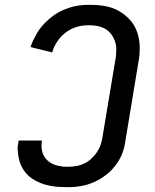

<svg xmlns="http://www.w3.org/2000/svg" viewBox="-20 -763 640 791"><path d="M254 8Q238 8 223 7Q208 6 192.5 3.5Q177 1 162.5 -3.5Q148 -8 134.5 -14.5Q121 -21 109 -29.5Q97 -38 87.5 -49Q78 -60 71 -73Q64 -86 60 -100.5Q56 -115 54 -132.5Q52 -150 53 -161L57 -184H153L152 -179Q150 -165 151.5 -151Q153 -137 159 -124.5Q165 -112 174.5 -103Q184 -94 196 -88Q208 -82 224.5 -79Q241 -76 250 -76H261Q271 -76 280.5 -77Q290 -78 299.5 -80Q309 -82 318 -85.5Q327 -89 336 -94Q345 -99 352.5 -106Q360 -113 367 -120.5Q374 -128 379.5 -136.5Q385 -145 389.5 -154Q394 -163 397 -174Q400 -185 401 -191L456 -521Q458 -532 458.5 -542.5Q459 -553 459 -563Q459 -573 456.5 -583Q454 -593 450 -602Q446 -611 440.5 -619Q435 -627 428 -633.5Q421 -640 412 -645Q403 -650 393 -653Q383 -656 371.5 -657.5Q360 -659 353 -659H344Q329 -659 314 -656.5Q299 -654 284 -648Q269 -642 256 -633Q243 -624 232 -612.5Q221 -601 211.5 -585Q202 -569 199 -559L195 -547L106 -569Q110 -583 117 -597.5Q124 -612 131.5 -625Q139 -638 149 -650.5Q159 -663 170.5 -674Q182 -685 194.5 -694.5Q207 -704 221 -712Q235 -720 249.5 -725.5Q264 -731 278.5 -735Q293 -739 310.5 -741Q328 -743 338 -743H351Q369 -743 387 -741.5Q405 -740 422.5 -736Q440 -732 455.5 -725Q471 -718 484.5 -708.5Q498 -699 510 -687Q522 -675 531 -660.5Q540 -646 545.5 -629.5Q551 -613 553.5 -596Q556 -579 555.5 -557.5Q555 -536 553 -524L497 -185Q495 -169 491 -153.5Q487 -138 480.5 -123Q474 -108 464.5 -94Q455 -80 444 -67.5Q433 -55 419.5 -44.5Q406 -34 392 -25.5Q378 -17 362 -10.5Q346 -4 330.5 0Q315 4 297 6Q279 8 268 8Z"/></svg>

Font: Iosevka Aile Medium
Style: Italic
Weight: 500
Italic angle: -9°
Designer: Belleve Invis
Foundry: Belleve Invis
Version: Version 31.1.0; ttfautohint (v1.8.4)